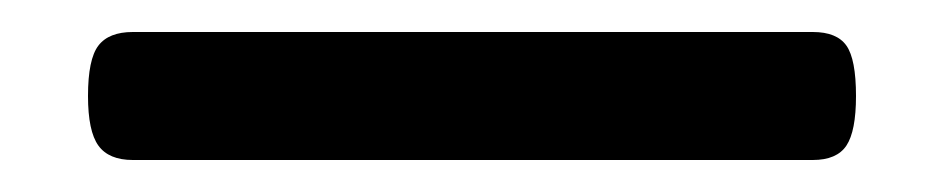

<svg xmlns="http://www.w3.org/2000/svg" viewBox="-20 36 590 120"><path d="M63 136Q48 136 41.5 127Q35 118 35 96Q35 73 41.5 64.5Q48 56 63 56H488Q503 56 509 64.5Q515 73 515 96Q515 118 509 127Q503 136 488 136Z"/></svg>

Font: Playwrite AT
Style: Regular
Weight: 400
Designer: Veronika Burian, José Scaglione
Foundry: TypeTogether
Version: Version 1.002